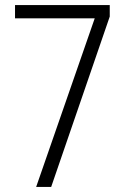

<svg xmlns="http://www.w3.org/2000/svg" viewBox="-20 -734 493 754"><path d="M352 -662H39V-714H411V-669L181 0H122Z"/></svg>

Font: Noto Sans Gurmukhi UI Condensed Light
Style: Regular
Weight: 300
Width: 3
Designer: Jelle Bosma - Monotype Design Team
Foundry: Monotype Imaging Inc.
Version: Version 2.004; ttfautohint (v1.8.4.7-5d5b)